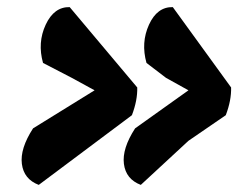

<svg xmlns="http://www.w3.org/2000/svg" viewBox="-20 -634 698 540"><path d="M101 -457Q85 -514 108.5 -564.5Q132 -615 176 -614L366 -388Q367 -352 351 -310L89 -114Q47 -130 41.5 -173Q36 -216 73 -273L246 -380L182 -415ZM392 -457Q376 -514 399 -564.5Q422 -615 466 -614L630 -388Q631 -352 615 -310L510 -238L376 -114Q334 -130 328.5 -173Q323 -216 360 -273L510 -380L447 -415Z"/></svg>

Font: Tillana ExtraBold
Style: Regular
Weight: 800
Designer: Lipi Raval (Devanagari, Latin), Jonny Pinhorn (Latin)
Foundry: Indian Type Foundry
Version: Version 2.003;PS 1.0;hotconv 1.0.79;makeotf.lib2.5.61930; tt